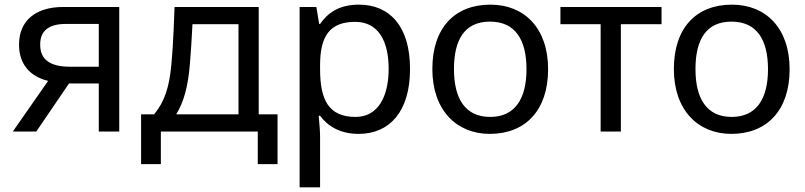

<svg xmlns="http://www.w3.org/2000/svg" viewBox="-20 -566 3465 826"><path d="M35 0H136L277 -207H405V0H493V-536H252C132 -536 62 -476 62 -375C61 -293 107 -237 187 -218ZM280 -279C195 -279 152 -311 153 -374C152 -433 190 -463 263 -463H405V-279Z M587 140H672V0H1089V140H1174V-74H1093V-536H731C725 -372 721 -334 717 -286C708 -192 689 -130 643 -74H587ZM738 -74C770 -126 789 -192 797 -291C801 -340 805 -400 808 -462H1006V-74Z M1269 240H1357V20C1357 -5 1353 -45 1351 -68H1357C1388 -26 1440 10 1523 10C1656 10 1744 -86 1744 -269C1744 -454 1656 -546 1524 -546C1437 -546 1389 -509 1357 -463H1353L1341 -536H1269ZM1510 -63C1393 -63 1357 -137 1357 -269V-286C1357 -411 1399 -472 1508 -472C1606 -472 1652 -392 1652 -270C1652 -150 1606 -63 1510 -63Z M2087 10C2240 10 2338 -91 2338 -268C2338 -446 2235 -546 2090 -546C1936 -546 1840 -446 1840 -269C1840 -91 1945 10 2087 10ZM2089 -63C1981 -63 1933 -142 1933 -269C1933 -397 1980 -473 2088 -473C2196 -473 2245 -396 2245 -268C2245 -142 2196 -63 2089 -63Z M2564 0H2651V-462H2826V-536H2391V-462H2564Z M3126 10C3279 10 3377 -91 3377 -268C3377 -446 3274 -546 3129 -546C2975 -546 2879 -446 2879 -269C2879 -91 2984 10 3126 10ZM3128 -63C3020 -63 2972 -142 2972 -269C2972 -397 3019 -473 3127 -473C3235 -473 3284 -396 3284 -268C3284 -142 3235 -63 3128 -63Z"/></svg>

Font: Noto Sans Math
Style: Regular
Weight: 400
Designer: Monotype Design Team, Delve Withrington, Jeff Kellem
Foundry: Monotype Imaging Inc., Delve Fonts LLC
Version: Version 3.000